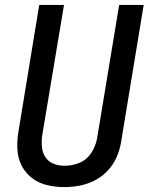

<svg xmlns="http://www.w3.org/2000/svg" viewBox="-20 -755 616 783"><path d="M242 8Q273 8 305 2Q337 -4 367 -19.5Q397 -35 420 -60Q443 -85 456 -115Q469 -145 474 -177L566 -735H466L376 -191Q371 -161 353 -132.5Q335 -104 305 -91.5Q275 -79 244 -79Q220 -79 199 -87Q178 -95 165.5 -113.5Q153 -132 151 -155.5Q149 -179 152 -202L241 -735H140L55 -217Q49 -181 51 -145Q53 -109 68.5 -79Q84 -49 111 -28.5Q138 -8 172.5 0Q207 8 242 8Z"/></svg>

Font: Iosevka Sparkle Medium
Style: Italic
Weight: 500
Italic angle: -9°
Designer: Belleve Invis
Foundry: Belleve Invis
Version: Version 4.5.0; ttfautohint (v1.8.3)